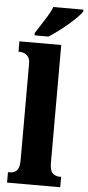

<svg xmlns="http://www.w3.org/2000/svg" viewBox="-63 -994 469 1029"><g transform="rotate(5 171.5 -479.5)"><path d="M16 0V-56H26Q49 -56 63.5 -70.5Q78 -85 78 -127V-645Q78 -671 67.5 -683.5Q57 -696 45 -700Q33 -704 26 -704H16V-760H241V-127Q241 -85 256 -70.5Q271 -56 294 -56H302V0ZM94 -812Q107 -833 124 -858.5Q141 -884 157 -910.5Q173 -937 181 -959H343V-949Q335 -936 315.5 -916.5Q296 -897 270.5 -875Q245 -853 218 -833Q191 -813 169 -799H94Z"/></g></svg>

Font: Noto Serif Tamil ExtraCondensed Black
Style: Regular
Weight: 900
Width: 2
Designer: Indian Type Foundry, Tom Grace, and the Monotype Design Team
Foundry: Monotype Imaging Inc.
Version: Version 2.004; ttfautohint (v1.8.4.7-5d5b)